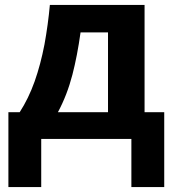

<svg xmlns="http://www.w3.org/2000/svg" viewBox="-20 -566 704 782"><path d="M568.8 -545.9V-108.9H648.9V195.8H515.1V0H147.9V195.8H14.2V-108.9H60.1Q96.2 -164.6 121.1 -234.4Q145.5 -303.7 161.1 -384.8Q175.8 -465.8 183.1 -545.9ZM308.1 -434.1Q294.9 -338.9 274.9 -261.7Q253.4 -178.7 215.8 -108.9H419.9V-434.1Z"/></svg>

Font: Droid Sans Thai
Style: Bold
Weight: 700
Designer: Steve Matteson
Foundry: Ascender Corporation
Version: Version 1.00